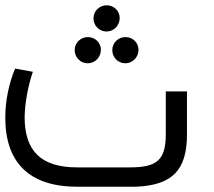

<svg xmlns="http://www.w3.org/2000/svg" viewBox="-20 -705 807 725"><path d="M382 -586C410 -586 432 -609 432 -637C432 -664 410 -685 383 -685C355 -685 333 -663 333 -636C333 -608 355 -586 382 -586ZM311 -466C339 -466 361 -489 361 -517C361 -544 339 -565 312 -565C284 -565 262 -543 262 -516C262 -488 284 -466 311 -466ZM404 -516C404 -488 426 -466 453 -466C481 -466 503 -489 503 -517C503 -544 481 -565 454 -565C426 -565 404 -543 404 -516ZM606 -360V-197C606 -100 571 -73 472 -73H271C136 -73 73 -134 73 -263C74 -316 85 -377 104 -434L37 -446C14 -391 0 -325 0 -263C-1 -95 87 0 271 0H495C629 -6 686 -61 686 -197V-360Z"/></svg>

Font: Juman Normal
Style: Regular
Weight: 300
Designer: Bandar Raffah (Arabic) Julieta Ulanovsky (Latin)
Foundry: Caramella
Version: Version 5.022;PS 005.022;hotconv 1.0.88;makeotf.lib2.5.64775